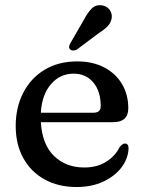

<svg xmlns="http://www.w3.org/2000/svg" viewBox="-20 -721 564 752"><path d="M482.5 -297Q482.5 -242 422 -242.5H140Q145 -155.5 191.5 -110.2Q238 -65 310 -65Q360.5 -65 396.2 -87.8Q432 -110.5 448 -144Q460 -159 469 -159Q484 -158.5 483.5 -138.5Q481.5 -98.5 455 -64.2Q428.5 -30 383.5 -9.2Q338.5 11.5 280 11.5Q208 11.5 154.2 -18.5Q100.5 -48.5 71 -102.2Q41.5 -156 41.5 -227.5Q41.5 -300 70.8 -357.2Q100 -414.5 154.2 -447.5Q208.5 -480.5 283 -480.5Q343 -480.5 388 -457Q433 -433.5 457.8 -392Q482.5 -350.5 482.5 -297ZM268.5 -432.5Q215 -432.5 179.5 -391.2Q144 -350 140 -279.5H346Q374.5 -279.5 374.5 -305Q374.5 -363.5 345.5 -398Q316.5 -432.5 268.5 -432.5ZM308.5 -643.5Q323.5 -672 339.5 -687.8Q355.5 -703.5 379.5 -700Q399.5 -697 409.8 -682Q420 -667 417.5 -650Q414.5 -632 401.8 -618.5Q389 -605 366.5 -591L280.5 -526.5Q274 -523.5 266.8 -523.2Q259.5 -523 255 -527.5Q249.5 -532.5 250.8 -539.2Q252 -546 256 -552.5Z"/></svg>

Font: Fraunces 9pt S050
Style: Regular
Weight: 400
Version: Version 1.000; ttfautohint (v1.8.3)